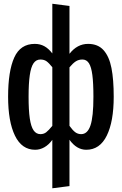

<svg xmlns="http://www.w3.org/2000/svg" viewBox="-20 -792 655 1033"><path d="M261.5 -771.8 353.8 -760V-502.6Q395.4 -555.9 453.8 -555.9Q507.2 -555.9 537.4 -521.8Q567.7 -487.7 579.7 -425.9Q591.8 -364.1 591.8 -271.3Q591.8 -137.9 554.4 -62.1Q516.9 13.8 444.1 13.8Q392.3 13.8 353.8 -40V209.2L261.5 221V-39.5Q242.6 -13.3 218.7 0.3Q194.9 13.8 169.2 13.8Q97.4 13.8 60.5 -62.1Q23.6 -137.9 23.6 -271.3Q23.6 -409.2 56.7 -482.6Q89.7 -555.9 167.2 -555.9Q195.4 -555.9 218.2 -543.6Q241 -531.3 261.5 -504.6ZM133.8 -271.3Q133.8 -198.5 140.3 -154.6Q146.7 -110.8 160.8 -90.5Q174.9 -70.3 197.4 -70.3Q215.4 -70.3 228.5 -80.3Q241.5 -90.3 261.5 -114.9V-430.3Q243.1 -453.3 230 -462.6Q216.9 -471.8 197.4 -471.8Q174.4 -471.8 160.5 -451.8Q146.7 -431.8 140.3 -387.9Q133.8 -344.1 133.8 -271.3ZM353.8 -429.7V-114.9Q370.8 -91.3 384.6 -80.8Q398.5 -70.3 416.9 -70.3Q450.8 -70.3 466.7 -116.9Q482.6 -163.6 482.6 -271.3Q482.6 -345.1 476.9 -388.5Q471.3 -431.8 458.5 -451.8Q445.6 -471.8 423.6 -471.8Q403.1 -471.8 387.7 -461.8Q372.3 -451.8 353.8 -429.7Z"/></svg>

Font: Fira Code Fixed Medium
Style: Regular
Weight: 500
Monospace: yes
Designer: Carrois Corporate, Edenspiekermann AG, Nikita Prokopov
Foundry: Carrois Corporate, Edenspiekermann AG, Nikita Prokopov
Version: Version 5.002